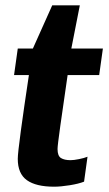

<svg xmlns="http://www.w3.org/2000/svg" viewBox="-20 -694 411 724"><path d="M281 -674 249 -511H368L354 -411H235Q218 -295 207.5 -220Q197 -145 197 -132Q197 -106 210 -98Q223 -90 246 -90Q258 -90 278 -94Q298 -98 310 -103L297 -9Q277 -1 243 4.5Q209 10 184 10Q116 10 81.5 -14.5Q47 -39 47 -95Q47 -115 58.5 -200Q70 -285 89 -411H33L47 -511H104L177 -674Z"/></svg>

Font: Chivo
Style: Bold Italic
Weight: 700
Italic angle: -8.05°
Designer: Hector Gatti
Foundry: Omnibus-Type
Version: Version 1.007